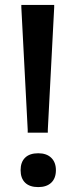

<svg xmlns="http://www.w3.org/2000/svg" viewBox="-20 -760 308 783"><path d="M136 3Q101 3 82.5 -15Q64 -33 64 -66Q64 -99 82.5 -117Q101 -135 136 -135Q170 -135 189 -116.5Q208 -98 208 -66Q208 -33 189 -15Q170 3 136 3ZM93 -231 67 -730V-740H201V-730L175 -231V-219H93Z"/></svg>

Font: Encode Sans Narrow
Style: SemiBold
Weight: 600
Designer: Pablo Impallari, Andres Torresi
Foundry: Pablo Impallari, Andres Torresi
Version: Version 1.000; ttfautohint (v1.00) -l 8 -r 50 -G 200 -x 14 -